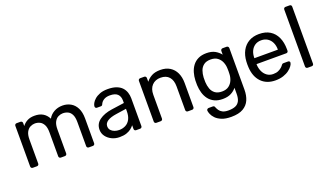

<svg xmlns="http://www.w3.org/2000/svg" viewBox="-81 -1297 3608 2104"><g transform="rotate(-20 1723.5 -245.0)"><path d="M97 0Q87 0 80.5 -6.5Q74 -13 74 -23V-497Q74 -507 80.5 -513.5Q87 -520 97 -520H142Q152 -520 158.5 -513.5Q165 -507 165 -497V-462Q188 -493 223 -511.5Q258 -530 307 -530Q420 -531 467 -438Q490 -480 534 -505Q578 -530 634 -530Q686 -530 728.5 -506Q771 -482 795.5 -433.5Q820 -385 820 -312V-23Q820 -13 813.5 -6.5Q807 0 797 0H750Q740 0 733.5 -6.5Q727 -13 727 -23V-303Q727 -359 711 -391Q695 -423 668 -436Q641 -449 609 -449Q583 -449 556 -436Q529 -423 511.5 -391Q494 -359 494 -303V-23Q494 -13 487.5 -6.5Q481 0 471 0H424Q414 0 407.5 -6.5Q401 -13 401 -23V-303Q401 -359 384 -391Q367 -423 340 -436Q313 -449 283 -449Q257 -449 230 -436Q203 -423 185.5 -391Q168 -359 168 -304V-23Q168 -13 161.5 -6.5Q155 0 145 0Z M1108 10Q1058 10 1017 -10Q976 -30 951 -64Q926 -98 926 -141Q926 -210 982 -251Q1038 -292 1128 -305L1277 -326V-355Q1277 -403 1249.5 -430Q1222 -457 1160 -457Q1116 -457 1088 -439Q1060 -421 1049 -393Q1043 -378 1028 -378H983Q972 -378 966.5 -384.5Q961 -391 961 -400Q961 -415 972.5 -437Q984 -459 1008 -480Q1032 -501 1069.5 -515.5Q1107 -530 1161 -530Q1221 -530 1262 -514.5Q1303 -499 1326.5 -473Q1350 -447 1360.5 -414Q1371 -381 1371 -347V-23Q1371 -13 1364.5 -6.5Q1358 0 1348 0H1302Q1291 0 1285 -6.5Q1279 -13 1279 -23V-66Q1266 -48 1244 -30.5Q1222 -13 1189 -1.5Q1156 10 1108 10ZM1129 -65Q1170 -65 1204 -82.5Q1238 -100 1257.5 -137Q1277 -174 1277 -230V-258L1161 -241Q1090 -231 1054 -207.5Q1018 -184 1018 -148Q1018 -120 1034.5 -101.5Q1051 -83 1076.5 -74Q1102 -65 1129 -65Z M1538 0Q1528 0 1521.5 -6.5Q1515 -13 1515 -23V-497Q1515 -507 1521.5 -513.5Q1528 -520 1538 -520H1585Q1595 -520 1601.5 -513.5Q1608 -507 1608 -497V-453Q1634 -487 1673.5 -508.5Q1713 -530 1775 -530Q1840 -530 1885.5 -501.5Q1931 -473 1954.5 -422.5Q1978 -372 1978 -305V-23Q1978 -13 1971.5 -6.5Q1965 0 1955 0H1905Q1895 0 1888.5 -6.5Q1882 -13 1882 -23V-300Q1882 -370 1848 -409.5Q1814 -449 1748 -449Q1686 -449 1648.5 -409.5Q1611 -370 1611 -300V-23Q1611 -13 1604.5 -6.5Q1598 0 1588 0Z M2334 220Q2266 220 2222.5 202Q2179 184 2154.5 158.5Q2130 133 2119.5 107.5Q2109 82 2108 67Q2107 57 2114.5 50Q2122 43 2131 43H2179Q2188 43 2194 47Q2200 51 2204 64Q2210 79 2222 97.5Q2234 116 2259 129.5Q2284 143 2329 143Q2376 143 2408 130Q2440 117 2456.5 86Q2473 55 2473 0V-68Q2449 -37 2410 -16.5Q2371 4 2312 4Q2256 4 2216 -15.5Q2176 -35 2150.5 -68.5Q2125 -102 2112.5 -145Q2100 -188 2098 -235Q2097 -263 2098 -290Q2100 -337 2112.5 -380Q2125 -423 2150.5 -457Q2176 -491 2216 -510.5Q2256 -530 2312 -530Q2372 -530 2411.5 -508Q2451 -486 2476 -453V-496Q2476 -506 2482.5 -513Q2489 -520 2499 -520H2545Q2555 -520 2562 -513Q2569 -506 2569 -496V-11Q2569 56 2546.5 108Q2524 160 2472.5 190Q2421 220 2334 220ZM2332 -76Q2382 -76 2412.5 -99Q2443 -122 2457.5 -157Q2472 -192 2473 -228Q2474 -242 2474 -262.5Q2474 -283 2473 -297Q2472 -333 2457.5 -368Q2443 -403 2412.5 -426Q2382 -449 2332 -449Q2282 -449 2252 -426.5Q2222 -404 2209 -367.5Q2196 -331 2194 -289Q2193 -263 2194 -236Q2196 -194 2209 -157.5Q2222 -121 2252 -98.5Q2282 -76 2332 -76Z M2926 10Q2822 10 2761 -53.5Q2700 -117 2694 -227Q2693 -240 2693 -260.5Q2693 -281 2694 -294Q2698 -365 2727 -418.5Q2756 -472 2806.5 -501Q2857 -530 2925 -530Q3001 -530 3052.5 -498Q3104 -466 3131 -407Q3158 -348 3158 -269V-252Q3158 -241 3151.5 -235Q3145 -229 3135 -229H2789Q2789 -228 2789 -225Q2789 -222 2789 -220Q2791 -179 2807 -143.5Q2823 -108 2853.5 -86Q2884 -64 2925 -64Q2961 -64 2985 -75Q3009 -86 3024 -99.5Q3039 -113 3044 -121Q3053 -133 3058 -135.5Q3063 -138 3074 -138H3123Q3132 -138 3138.5 -132.5Q3145 -127 3144 -117Q3143 -102 3128 -80.5Q3113 -59 3085.5 -38Q3058 -17 3017.5 -3.5Q2977 10 2926 10ZM2789 -298H3063V-301Q3063 -346 3046.5 -381Q3030 -416 2999 -436.5Q2968 -457 2925 -457Q2882 -457 2851.5 -436.5Q2821 -416 2805 -381Q2789 -346 2789 -301Z M3302 0Q3292 0 3285.5 -6.5Q3279 -13 3279 -23V-687Q3279 -697 3285.5 -703.5Q3292 -710 3302 -710H3349Q3360 -710 3366 -703.5Q3372 -697 3372 -687V-23Q3372 -13 3366 -6.5Q3360 0 3349 0Z"/></g></svg>

Font: RubikRegular
Style: Regular
Weight: 400
Designer: Hubert and Fischer
Foundry: Hubert and Fischer
Version: Version 2.300;gftools[0.9.30]